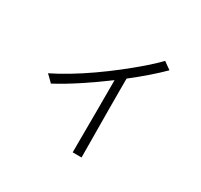

<svg xmlns="http://www.w3.org/2000/svg" viewBox="-169 -1017 1339 1279"><g transform="rotate(30 500.0 -378.0)"><path d="M528 40Q528 10 528 -41.5Q528 -93 528.5 -156.5Q529 -220 529 -286Q529 -352 529 -412Q529 -472 529 -516Q439 -449 346.5 -388Q254 -327 173 -284Q170 -288 159 -298.5Q148 -309 137 -320Q126 -331 122 -334Q183 -364 253 -406Q323 -448 394.5 -498Q466 -548 533 -600.5Q600 -653 658 -703Q716 -753 757 -796Q761 -793 773 -784Q785 -775 797 -767Q809 -759 813 -756Q769 -712 712.5 -663Q656 -614 593 -565Q593 -521 593 -456.5Q593 -392 593.5 -319Q594 -246 594.5 -175.5Q595 -105 595.5 -48Q596 9 596 40Z"/></g></svg>

Font: Zen Kaku Gothic Antique
Style: Regular
Weight: 400
Designer: Yoshimichi Ohira
Foundry: Positype
Version: Version 1.001